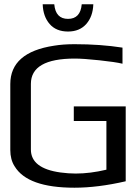

<svg xmlns="http://www.w3.org/2000/svg" viewBox="-20 -865 633 895"><path d="M551 -568Q518 -576 443 -584Q368 -592 329 -592Q124 -592 124 -474V-168Q124 -80 262 -61Q299 -56 333 -56Q400 -56 476 -74V-301H324V-369H566V-20Q436 10 327 10Q108 10 48 -90Q28 -121 28 -166V-473Q28 -621 232 -652Q274 -659 327 -659Q449 -659 551 -643ZM415 -845Q413 -788 382 -753Q351 -718 297 -718Q242 -718 211.5 -753Q181 -788 179 -845H233Q239 -777 297 -777Q355 -777 361 -845Z"/></svg>

Font: Gamestation Display
Style: Regular
Weight: 400
Designer: Jonas Hecksher
Foundry: Jonas Hecksher, Playtypeª, e-types AS
Version: Version 1.003